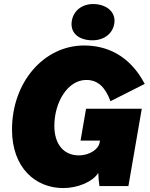

<svg xmlns="http://www.w3.org/2000/svg" viewBox="-20 -945 760 975"><path d="M301 10C377 10 452 -23 479 -67C480 -40 482 -19 485 0H632L700 -393H417L389 -231H488L485 -217C479 -190 439 -156 380 -156C305 -156 256 -211 256 -306C256 -426 324 -539 418 -539C476 -539 514 -504 541 -431L715 -519C637 -667 519 -714 407 -714C204 -714 41 -529 41 -287C41 -92 161 10 301 10ZM434 -741C499 -735 550 -768 560 -823C570 -876 532 -918 466 -924C406 -929 356 -898 345 -841C335 -786 369 -747 434 -741Z"/></svg>

Font: Fixel Text 20240404 Black
Style: Italic
Weight: 900
Width: 4
Italic angle: -10°
Designer: AlfaBravo + MacPaw
Foundry: Kyrylo Tkachov, Marchela Mozhyna, Serhii Makarenko, Maria Weinstein, Zakhar Kryvoshyya
Version: Version 1.211;Glyphs 3.2 (3225)